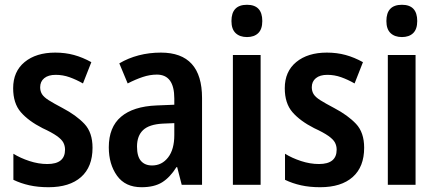

<svg xmlns="http://www.w3.org/2000/svg" viewBox="-20 -773 1824 803"><path d="M367 -155Q367 -75 319 -32.5Q271 10 183 10Q139 10 103 2Q67 -6 36 -21V-130Q65 -112 103 -99.5Q141 -87 178 -87Q252 -87 252 -147Q252 -163 245 -176.5Q238 -190 217.5 -204.5Q197 -219 158 -237Q99 -267 67 -304Q35 -341 35 -404Q35 -474 83 -513.5Q131 -553 211 -553Q253 -553 289.5 -543Q326 -533 362 -513L327 -424Q299 -440 271 -450Q243 -460 213 -460Q182 -460 165 -446Q148 -432 148 -408Q148 -392 155.5 -379.5Q163 -367 183.5 -354Q204 -341 242 -321Q299 -291 333 -255Q367 -219 367 -155Z M653 -553Q825 -553 825 -363V0H740L721 -74H718Q691 -31 658 -10.5Q625 10 572 10Q504 10 469.5 -38Q435 -86 435 -157Q435 -241 486 -284.5Q537 -328 635 -332L709 -335V-361Q709 -461 636 -461Q607 -461 577 -451Q547 -441 514 -424L479 -508Q516 -530 560 -541.5Q604 -553 653 -553ZM661 -256Q604 -253 578.5 -229Q553 -205 553 -160Q553 -119 569.5 -100Q586 -81 616 -81Q657 -81 683 -114.5Q709 -148 709 -208V-258Z M1013 -753Q1077 -753 1077 -685Q1077 -651 1060 -634.5Q1043 -618 1013 -618Q983 -618 965.5 -634.5Q948 -651 948 -685Q948 -753 1013 -753ZM1070 -543V0H954V-543Z M1503 -155Q1503 -75 1455 -32.5Q1407 10 1319 10Q1275 10 1239 2Q1203 -6 1172 -21V-130Q1201 -112 1239 -99.5Q1277 -87 1314 -87Q1388 -87 1388 -147Q1388 -163 1381 -176.5Q1374 -190 1353.5 -204.5Q1333 -219 1294 -237Q1235 -267 1203 -304Q1171 -341 1171 -404Q1171 -474 1219 -513.5Q1267 -553 1347 -553Q1389 -553 1425.5 -543Q1462 -533 1498 -513L1463 -424Q1435 -440 1407 -450Q1379 -460 1349 -460Q1318 -460 1301 -446Q1284 -432 1284 -408Q1284 -392 1291.5 -379.5Q1299 -367 1319.5 -354Q1340 -341 1378 -321Q1435 -291 1469 -255Q1503 -219 1503 -155Z M1661 -753Q1725 -753 1725 -685Q1725 -651 1708 -634.5Q1691 -618 1661 -618Q1631 -618 1613.5 -634.5Q1596 -651 1596 -685Q1596 -753 1661 -753ZM1718 -543V0H1602V-543Z"/></svg>

Font: Noto Sans Ethiopic Condensed SemiBold
Style: Regular
Weight: 600
Width: 3
Designer: Monotype Design Team
Foundry: Monotype Imaging Inc.
Version: Version 2.102; ttfautohint (v1.8.4.7-5d5b)